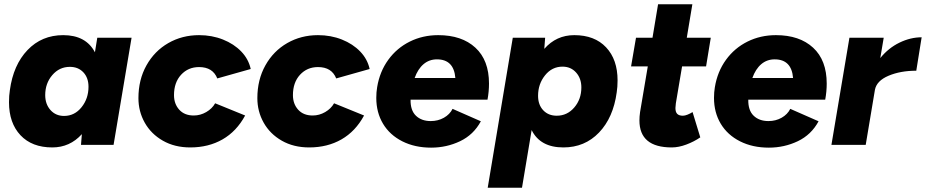

<svg xmlns="http://www.w3.org/2000/svg" viewBox="-20 -676 4321 896"><path d="M362 -50Q306 12 224 12Q129 12 75.5 -45Q22 -102 22 -199Q22 -230 26 -255Q42 -373 108.5 -442.5Q175 -512 275 -512Q381 -512 423 -432L434 -500H594L510 0H358ZM279 -135Q328 -135 360.5 -175.5Q393 -216 393 -271Q393 -313 369 -338.5Q345 -364 306 -364Q257 -364 224 -325.5Q191 -287 191 -232Q191 -190 215.5 -162.5Q240 -135 279 -135Z M626 -218Q626 -304 663.5 -371Q701 -438 765.5 -475Q830 -512 909 -512Q969 -512 1020.5 -491.5Q1072 -471 1106 -435.5Q1140 -400 1150 -354L994 -310Q973 -363 909 -363Q858 -363 825 -327Q792 -291 792 -232Q792 -191 816.5 -164Q841 -137 884 -137Q915 -137 942.5 -153Q970 -169 984 -194L1124 -137Q1084 -63 1018.5 -25.5Q953 12 868 12Q795 12 740 -19.5Q685 -51 655.5 -103.5Q626 -156 626 -218Z M1181 -218Q1181 -304 1218.5 -371Q1256 -438 1320.5 -475Q1385 -512 1464 -512Q1524 -512 1575.5 -491.5Q1627 -471 1661 -435.5Q1695 -400 1705 -354L1549 -310Q1528 -363 1464 -363Q1413 -363 1380 -327Q1347 -291 1347 -232Q1347 -191 1371.5 -164Q1396 -137 1439 -137Q1470 -137 1497.5 -153Q1525 -169 1539 -194L1679 -137Q1639 -63 1573.5 -25.5Q1508 12 1423 12Q1350 12 1295 -19.5Q1240 -51 1210.5 -103.5Q1181 -156 1181 -218Z M1736 -219Q1736 -246 1740 -269Q1752 -342 1792 -397Q1832 -452 1892.5 -482Q1953 -512 2025 -512Q2135 -512 2198.5 -453.5Q2262 -395 2262 -286Q2262 -249 2255 -211H1896Q1895 -161 1921 -136Q1947 -111 1990 -111Q2024 -111 2051.5 -126.5Q2079 -142 2092 -168L2224 -110Q2190 -47 2127 -17Q2064 13 1992 13Q1916 13 1857.5 -16.5Q1799 -46 1767.5 -98.5Q1736 -151 1736 -219ZM2105 -312Q2098 -399 2019 -399Q1983 -399 1956.5 -376.5Q1930 -354 1915 -312Z M2373 -500H2524L2520 -448Q2576 -512 2660 -512Q2755 -512 2808.5 -455Q2862 -398 2862 -301Q2862 -270 2858 -245Q2842 -127 2775.5 -57.5Q2709 12 2609 12Q2501 12 2461 -69L2416 200H2256ZM2578 -136Q2627 -136 2660 -174.5Q2693 -213 2693 -268Q2693 -310 2668.5 -337.5Q2644 -365 2605 -365Q2556 -365 2523.5 -324.5Q2491 -284 2491 -229Q2491 -187 2515 -161.5Q2539 -136 2578 -136Z M2964 -114Q2964 -132 2967 -153L3003 -366H2925L2948 -500H3025L3051 -656H3211L3185 -500H3297L3275 -366H3163L3134 -194Q3132 -178 3132 -172Q3132 -153 3140.5 -144.5Q3149 -136 3167 -136Q3176 -136 3188.5 -141Q3201 -146 3212 -153L3248 -35Q3219 -15 3183 -1.5Q3147 12 3115 12Q2964 12 2964 -114Z M3312 -219Q3312 -246 3316 -269Q3328 -342 3368 -397Q3408 -452 3468.5 -482Q3529 -512 3601 -512Q3711 -512 3774.5 -453.5Q3838 -395 3838 -286Q3838 -249 3831 -211H3472Q3471 -161 3497 -136Q3523 -111 3566 -111Q3600 -111 3627.5 -126.5Q3655 -142 3668 -168L3800 -110Q3766 -47 3703 -17Q3640 13 3568 13Q3492 13 3433.5 -16.5Q3375 -46 3343.5 -98.5Q3312 -151 3312 -219ZM3681 -312Q3674 -399 3595 -399Q3559 -399 3532.5 -376.5Q3506 -354 3491 -312Z M3944 -500H4104L4088 -405Q4126 -452 4177.5 -477Q4229 -502 4281 -502L4256 -346Q4182 -346 4126.5 -322.5Q4071 -299 4063 -257L4020 0H3860Z"/></svg>

Font: Oak Sans ExtraBold
Style: Italic
Weight: 800
Italic angle: -9.49998°
Foundry: Erik Kennedy, Walven
Version: Version 1.000